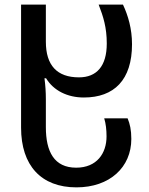

<svg xmlns="http://www.w3.org/2000/svg" viewBox="-20 -559 643 829"><path d="M310 250C454 250 547 163 547 41C547 2 541 -24 531 -48H430C437 -25 440 1 440 30C440 103 398 165 309 165C214 165 178 96 178 -10V-131C178 -162 176 -191 172 -221H179C211 -168 271 -138 342 -138C473 -138 550 -214 550 -368C550 -435 533 -492 511 -539H406C426 -487 441 -441 441 -371C441 -273 397 -225 321 -225C226 -225 178 -277 178 -379V-539H71V-8C71 156 158 250 310 250Z"/></svg>

Font: Noto Sans Georgian Medium
Style: Regular
Weight: 500
Designer: Monotype Design Team, Akaki Razmadze
Foundry: Google LLC
Version: Version 2.005